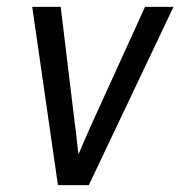

<svg xmlns="http://www.w3.org/2000/svg" viewBox="-20 -540 540 560"><path d="M149 0 74 -520H157L199 -173Q202 -153 204 -132Q206 -111 209 -90Q218 -111 227 -132Q236 -153 245 -173L403 -520H486L239 0Z"/></svg>

Font: Iosevka SS18
Style: Italic
Weight: 400
Italic angle: -9°
Monospace: yes
Designer: Belleve Invis
Foundry: Belleve Invis
Version: Version 25.1.1; ttfautohint (v1.8.4)